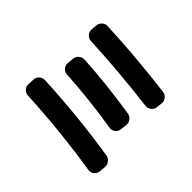

<svg xmlns="http://www.w3.org/2000/svg" viewBox="-164 -1023 1329 1329"><g transform="rotate(45 500.0 -358.5)"><path d="M165 -28Q142 -29 126 -46.5Q110 -64 112 -87L114 -133Q115 -157 132.5 -172.5Q150 -188 174 -187Q513 -171 842 -119Q865 -115 879.5 -96Q894 -77 892 -53L887 -7Q885 16 866 30Q847 44 824 40Q492 -12 165 -28ZM743 -429Q766 -425 780 -405.5Q794 -386 791 -363L785 -317Q782 -294 763.5 -280Q745 -266 722 -270Q483 -309 253 -322Q230 -323 214.5 -341Q199 -359 201 -382L205 -427Q207 -451 225 -466.5Q243 -482 267 -481Q496 -468 743 -429ZM853 -602Q851 -579 832 -564.5Q813 -550 790 -553Q482 -591 207 -603Q184 -604 168 -621.5Q152 -639 153 -662L156 -704Q158 -727 175 -743Q192 -759 215 -758Q509 -745 809 -707Q832 -704 846 -685.5Q860 -667 858 -644Z"/></g></svg>

Font: Rounded Mplus 1c ExtraBold
Style: Regular
Weight: 800
Version: Version 1.059.20150529